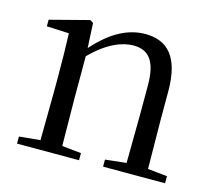

<svg xmlns="http://www.w3.org/2000/svg" viewBox="-82 -632 825 733"><g transform="rotate(15 330.5 -265.5)"><path d="M464 0H627V-28L550 -36L548 -229V-342C548 -477 496 -531 408 -531C342 -531 276 -499 208 -422L203 -520L190 -528L36 -488V-462L124 -458C126 -408 127 -358 127 -289V-229L125 -36L42 -28V0H287V-28L211 -36L209 -229V-390C275 -457 333 -477 375 -477C433 -477 467 -443 467 -344V-229L465 -37L382 -28V0Z"/></g></svg>

Font: Noto Serif CJK KR
Style: Regular
Weight: 400
Designer: Ryoko NISHIZUKA 西塚涼子 (kana & ideographs); Frank Grießhammer (Latin, Greek & Cyrillic); Wenlong ZHANG 张文龙 (bopomofo); San
Foundry: Adobe
Version: Version 2.001;hotconv 1.1.0;makeotfexe 2.6.0